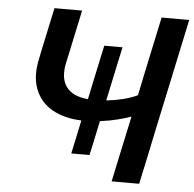

<svg xmlns="http://www.w3.org/2000/svg" viewBox="-51 -765 827 817"><g transform="rotate(5 362.0 -356.5)"><path d="M274 -103.5Q282.5 -142 290 -178.5Q297.5 -214.5 304.5 -247Q231 -249.5 179.5 -278.8Q128 -308 107 -362.5Q95 -392.5 95 -430Q95 -459.5 102.5 -493.5Q104.5 -504 106.5 -513.8Q108.5 -523.5 111 -535.5Q122 -586.5 130.5 -627Q139 -667.5 149 -713H267Q255.5 -659.5 246 -614.5Q236.5 -569.5 226 -520.5L218 -484Q213.5 -462.5 213.5 -444Q213.5 -408 231 -383.5Q257 -346 324.5 -339.5L338 -404.5Q346 -441.5 355 -484.5Q364 -527 374 -572.5H452Q442 -527 433 -484.5Q424 -441.5 416 -404.5L402.5 -341Q439 -345 474.5 -353.8Q510 -362.5 535 -375L555.5 -473Q570 -541.5 582 -598Q594 -654.5 606.5 -713H724.5Q712 -654.5 700 -598Q688 -541.5 673.5 -473L623 -236Q609 -169 597.5 -114Q585.5 -59 573 0H455.5Q467 -55.5 478.5 -109Q490 -162.5 504 -227.5L515.5 -282Q493 -273.5 458.2 -264.8Q423.5 -256 383.5 -251Q376.5 -217.5 368.5 -180.2Q360.5 -143 352 -103.5Z"/></g></svg>

Font: Heraclito Medium
Style: Italic
Weight: 500
Italic angle: -12°
Designer: Kostas Bartsokas (font) & Cristiano Sobral (main changes)
Foundry: Kostas Bartsokas (font) & Cristiano Sobral (main changes)
Version: Version 1.00;July 8, 2020;FontCreator 13.0.0.2655 64-bit